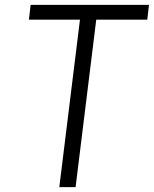

<svg xmlns="http://www.w3.org/2000/svg" viewBox="-20 -771 633 790"><path d="M593 -751 586 -690H376L291 -1H224L309 -690H99L106 -751Z"/></svg>

Font: Orkney Light
Style: LightItalic
Weight: 300
Designer: Samuel Oakes and Alfredo Marco Pradil
Foundry: Alfredo Marco Pradil
Version: 1.0; ttfautohint (v1.5)